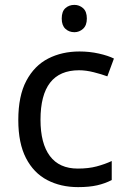

<svg xmlns="http://www.w3.org/2000/svg" viewBox="-20 -757 520 787"><path d="M300 10Q229 10 173.5 -19Q118 -48 86.5 -109Q55 -170 55 -265Q55 -364 88 -426Q121 -488 177.5 -517Q234 -546 306 -546Q347 -546 385 -537.5Q423 -529 447 -517L420 -444Q396 -453 364 -461Q332 -469 304 -469Q146 -469 146 -266Q146 -169 184.5 -117.5Q223 -66 299 -66Q343 -66 376.5 -75Q410 -84 438 -97V-19Q411 -5 378.5 2.5Q346 10 300 10ZM285 -737Q305 -737 320.5 -723.5Q336 -710 336 -681Q336 -653 320.5 -639Q305 -625 285 -625Q263 -625 248 -639Q233 -653 233 -681Q233 -710 248 -723.5Q263 -737 285 -737Z"/></svg>

Font: Noto Music
Style: Regular
Weight: 400
Designer: Monotype Design Team, Benjamin Yang
Foundry: Monotype Imaging Inc.
Version: Version 2.002; ttfautohint (v1.8.4.7-5d5b)